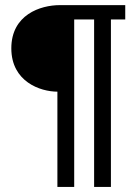

<svg xmlns="http://www.w3.org/2000/svg" viewBox="-20 -733 540 753"><path d="M471.2 -656.7V-712.9H214.8C137.7 -712.9 24.4 -674.8 24.4 -543.5C24.4 -412.6 138.2 -373.5 205.1 -373.5V0H271V-656.7H349.1V0H415V-656.7Z"/></svg>

Font: Andika
Style: Regular
Weight: 400
Designer: Victor Gaultney, Annie Olsen, Julie Remington, Don Collingsworth, Eric Hays
Foundry: SIL International
Version: Version 1.000